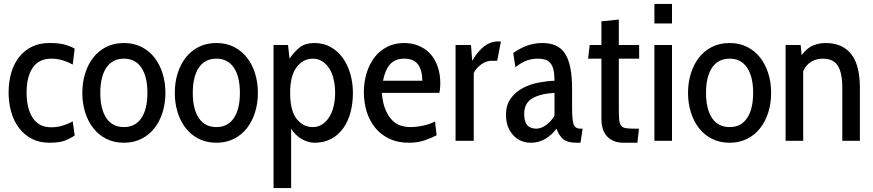

<svg xmlns="http://www.w3.org/2000/svg" viewBox="-20 -720 4463 982"><path d="M233 10C267.7 10 294.5 6.2 313.5 -1.5C332.5 -9.2 348.7 -17.7 362 -27L352 -99C334.7 -89.7 317 -82.3 299 -77C281 -71.7 262 -69 242 -69C200 -69 168.5 -85 147.5 -117C126.5 -149 116 -192 116 -246C116 -300.7 126.5 -343.3 147.5 -374C168.5 -404.7 200 -420 242 -420C262 -420 281 -417.3 299 -412C317 -406.7 334.7 -399.3 352 -390L362 -471C348.7 -479 332.2 -485.8 312.5 -491.5C292.8 -497.2 266.3 -500 233 -500C198.3 -500 168 -493.5 142 -480.5C116 -467.5 94.2 -449.5 76.5 -426.5C58.8 -403.5 45.7 -376.7 37 -346C28.3 -315.3 24 -282 24 -246C24 -212 28.3 -179.5 37 -148.5C45.7 -117.5 58.8 -90.2 76.5 -66.5C94.2 -42.8 116 -24.2 142 -10.5C168 3.2 198.3 10 233 10Z M614 10C647.3 10 677.2 3.3 703.5 -10C729.8 -23.3 752 -41.5 770 -64.5C788 -87.5 801.8 -114.5 811.5 -145.5C821.2 -176.5 826 -209.7 826 -245C826 -280.3 821.2 -313.5 811.5 -344.5C801.8 -375.5 788 -402.5 770 -425.5C752 -448.5 729.8 -466.7 703.5 -480C677.2 -493.3 647.3 -500 614 -500C580 -500 549.8 -493.3 523.5 -480C497.2 -466.7 475 -448.5 457 -425.5C439 -402.5 425.2 -375.5 415.5 -344.5C405.8 -313.5 401 -280.3 401 -245C401 -209.7 405.8 -176.5 415.5 -145.5C425.2 -114.5 439 -87.5 457 -64.5C475 -41.5 497.2 -23.3 523.5 -10C549.8 3.3 580 10 614 10ZM614 -420C652.7 -420 682.3 -404.7 703 -374C723.7 -343.3 734 -300.3 734 -245C734 -189.7 723.7 -146.7 703 -116C682.3 -85.3 652.7 -70 614 -70C574.7 -70 544.7 -85.3 524 -116C503.3 -146.7 493 -189.7 493 -245C493 -300.3 503.3 -343.3 524 -374C544.7 -404.7 574.7 -420 614 -420Z M1087 10C1120.3 10 1150.2 3.3 1176.5 -10C1202.8 -23.3 1225 -41.5 1243 -64.5C1261 -87.5 1274.8 -114.5 1284.5 -145.5C1294.2 -176.5 1299 -209.7 1299 -245C1299 -280.3 1294.2 -313.5 1284.5 -344.5C1274.8 -375.5 1261 -402.5 1243 -425.5C1225 -448.5 1202.8 -466.7 1176.5 -480C1150.2 -493.3 1120.3 -500 1087 -500C1053 -500 1022.8 -493.3 996.5 -480C970.2 -466.7 948 -448.5 930 -425.5C912 -402.5 898.2 -375.5 888.5 -344.5C878.8 -313.5 874 -280.3 874 -245C874 -209.7 878.8 -176.5 888.5 -145.5C898.2 -114.5 912 -87.5 930 -64.5C948 -41.5 970.2 -23.3 996.5 -10C1022.8 3.3 1053 10 1087 10ZM1087 -420C1125.7 -420 1155.3 -404.7 1176 -374C1196.7 -343.3 1207 -300.3 1207 -245C1207 -189.7 1196.7 -146.7 1176 -116C1155.3 -85.3 1125.7 -70 1087 -70C1047.7 -70 1017.7 -85.3 997 -116C976.3 -146.7 966 -189.7 966 -245C966 -300.3 976.3 -343.3 997 -374C1017.7 -404.7 1047.7 -420 1087 -420Z M1588 10C1620.7 10 1649.2 3.5 1673.5 -9.5C1697.8 -22.5 1718.3 -40.5 1735 -63.5C1751.7 -86.5 1764.2 -113.5 1772.5 -144.5C1780.8 -175.5 1785 -209 1785 -245C1785 -278.3 1780.7 -310.3 1772 -341C1763.3 -371.7 1750.7 -398.8 1734 -422.5C1717.3 -446.2 1696.7 -465 1672 -479C1647.3 -493 1619.3 -500 1588 -500C1558 -500 1533.7 -493 1515 -479C1496.3 -465 1478.3 -445.3 1461 -420L1453 -490H1379V242H1469V-62C1484.3 -38 1502.8 -20 1524.5 -8C1546.2 4 1567.3 10 1588 10ZM1580 -420C1598 -420 1614 -415.5 1628 -406.5C1642 -397.5 1654 -385.3 1664 -370C1674 -354.7 1681.5 -336.2 1686.5 -314.5C1691.5 -292.8 1694 -269.7 1694 -245C1694 -221 1691.5 -198.3 1686.5 -177C1681.5 -155.7 1674 -137.2 1664 -121.5C1654 -105.8 1642 -93.3 1628 -84C1614 -74.7 1598 -70 1580 -70C1547.3 -70 1519.8 -83.8 1497.5 -111.5C1475.2 -139.2 1464 -183.7 1464 -245C1464 -304.3 1475.2 -348.3 1497.5 -377C1519.8 -405.7 1547.3 -420 1580 -420Z M1933 -245H2227C2229 -253.7 2230.3 -262 2231 -270C2231.7 -278 2232 -285.7 2232 -293C2232 -325.7 2227.3 -355 2218 -381C2208.7 -407 2195.8 -428.7 2179.5 -446C2163.2 -463.3 2143.7 -476.7 2121 -486C2098.3 -495.3 2073.7 -500 2047 -500C2014.3 -500 1985.2 -493.3 1959.5 -480C1933.8 -466.7 1912.3 -448.7 1895 -426C1877.7 -403.3 1864.3 -376.7 1855 -346C1845.7 -315.3 1841 -283 1841 -249C1841 -213.7 1845.8 -180.3 1855.5 -149C1865.2 -117.7 1879.7 -90.2 1899 -66.5C1918.3 -42.8 1942.3 -24.2 1971 -10.5C1999.7 3.2 2033 10 2071 10C2101.7 10 2128.8 5.8 2152.5 -2.5C2176.2 -10.8 2196.3 -19.3 2213 -28L2205 -99C2186.3 -89 2165.5 -81.7 2142.5 -77C2119.5 -72.3 2098.3 -70 2079 -70C2061.7 -70 2044.8 -72.7 2028.5 -78C2012.2 -83.3 1997.5 -92.8 1984.5 -106.5C1971.5 -120.2 1960.3 -138.2 1951 -160.5C1941.7 -182.8 1935.7 -211 1933 -245ZM2048 -420C2080.7 -420 2104.2 -409.8 2118.5 -389.5C2132.8 -369.2 2140 -341.7 2140 -307H1939C1945.7 -343 1957.5 -370.8 1974.5 -390.5C1991.5 -410.2 2016 -420 2048 -420Z M2523 -409 2542 -508H2526C2477.3 -508 2433.7 -475 2395 -409L2389 -490H2310V0H2403V-346C2406.3 -354 2411.2 -361.7 2417.5 -369C2423.8 -376.3 2431 -383 2439 -389C2447 -395 2455.5 -399.8 2464.5 -403.5C2473.5 -407.2 2482.3 -409 2491 -409Z M2949 10 2960 -62H2949C2929.7 -62 2917.7 -70.3 2913 -87C2908.3 -103.7 2906 -129.7 2906 -165V-265C2906 -309 2902.8 -346 2896.5 -376C2890.2 -406 2880.7 -430.2 2868 -448.5C2855.3 -466.8 2839.5 -480 2820.5 -488C2801.5 -496 2779.3 -500 2754 -500C2726 -500 2699.5 -495.3 2674.5 -486C2649.5 -476.7 2626.3 -464.3 2605 -449L2616 -376C2638.7 -394 2659 -405.8 2677 -411.5C2695 -417.2 2712.7 -420 2730 -420C2744 -420 2756.3 -418.5 2767 -415.5C2777.7 -412.5 2786.7 -406.8 2794 -398.5C2801.3 -390.2 2806.8 -378.7 2810.5 -364C2814.2 -349.3 2816 -330.3 2816 -307C2792 -306.3 2765.5 -303.3 2736.5 -298C2707.5 -292.7 2680.5 -283.5 2655.5 -270.5C2630.5 -257.5 2609.7 -239.8 2593 -217.5C2576.3 -195.2 2568 -166.7 2568 -132C2568 -90.7 2579.8 -56.7 2603.5 -30C2627.2 -3.3 2658 10 2696 10C2722.7 10 2747.2 3.3 2769.5 -10C2791.8 -23.3 2810.7 -40.7 2826 -62C2834.7 -38.7 2846 -20.8 2860 -8.5C2874 3.8 2897 10 2929 10ZM2816 -245V-128C2804 -108 2789.5 -92 2772.5 -80C2755.5 -68 2739 -62 2723 -62C2703 -62 2687.7 -67.8 2677 -79.5C2666.3 -91.2 2661 -110.3 2661 -137C2661 -173.7 2674.7 -200.2 2702 -216.5C2729.3 -232.8 2767.3 -242.3 2816 -245Z M3240 10 3248 -62H3224C3205.3 -62 3190.8 -62.8 3180.5 -64.5C3170.2 -66.2 3162.3 -70.3 3157 -77C3151.7 -83.7 3148.3 -93.7 3147 -107C3145.7 -120.3 3145 -138.7 3145 -162V-420H3249V-490H3145V-620L3056 -611V-490H2996L2988 -420H3056V-107C3056 -92.3 3058 -78 3062 -64C3066 -50 3072.5 -37.5 3081.5 -26.5C3090.5 -15.5 3102.2 -6.7 3116.5 0C3130.8 6.7 3148 10 3168 10Z M3327 -600H3417V-700H3327ZM3327 0H3417V-490H3327Z M3712 10C3745.3 10 3775.2 3.3 3801.5 -10C3827.8 -23.3 3850 -41.5 3868 -64.5C3886 -87.5 3899.8 -114.5 3909.5 -145.5C3919.2 -176.5 3924 -209.7 3924 -245C3924 -280.3 3919.2 -313.5 3909.5 -344.5C3899.8 -375.5 3886 -402.5 3868 -425.5C3850 -448.5 3827.8 -466.7 3801.5 -480C3775.2 -493.3 3745.3 -500 3712 -500C3678 -500 3647.8 -493.3 3621.5 -480C3595.2 -466.7 3573 -448.5 3555 -425.5C3537 -402.5 3523.2 -375.5 3513.5 -344.5C3503.8 -313.5 3499 -280.3 3499 -245C3499 -209.7 3503.8 -176.5 3513.5 -145.5C3523.2 -114.5 3537 -87.5 3555 -64.5C3573 -41.5 3595.2 -23.3 3621.5 -10C3647.8 3.3 3678 10 3712 10ZM3712 -420C3750.7 -420 3780.3 -404.7 3801 -374C3821.7 -343.3 3832 -300.3 3832 -245C3832 -189.7 3821.7 -146.7 3801 -116C3780.3 -85.3 3750.7 -70 3712 -70C3672.7 -70 3642.7 -85.3 3622 -116C3601.3 -146.7 3591 -189.7 3591 -245C3591 -300.3 3601.3 -343.3 3622 -374C3642.7 -404.7 3672.7 -420 3712 -420Z M4288 0H4378V-270C4378 -305.3 4374.8 -337.2 4368.5 -365.5C4362.2 -393.8 4351.8 -418 4337.5 -438C4323.2 -458 4304.8 -473.3 4282.5 -484C4260.2 -494.7 4233 -500 4201 -500C4181 -500 4160.7 -496 4140 -488C4119.3 -480 4099.3 -463.3 4080 -438L4075 -490H3998V0H4088V-356C4098 -378 4111.8 -394.2 4129.5 -404.5C4147.2 -414.8 4166.7 -420 4188 -420C4224 -420 4249.7 -408 4265 -384C4280.3 -360 4288 -322 4288 -270Z"/></svg>

Font: Cabin Condensed
Style: Regular
Weight: 400
Designer: Pablo Impallari
Foundry: Pablo Impallari. www.impallari.com Igino Marini. www.ikern.com
Version: Version 1.006